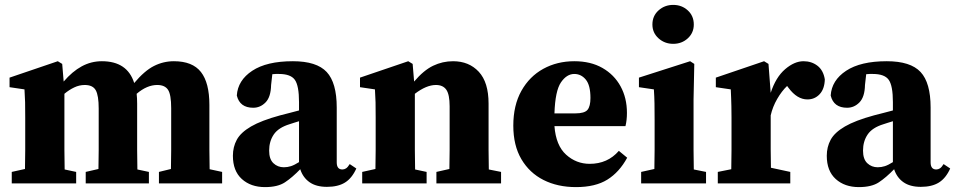

<svg xmlns="http://www.w3.org/2000/svg" viewBox="-20 -749 3900 784"><path d="M28 0V-47L82 -59Q83 -95 83 -137Q83 -179 83 -210V-268Q83 -309 82.5 -331.5Q82 -354 80 -384L19 -393V-432L216 -499L234 -488L240 -416Q275 -457 313.5 -478Q352 -499 396 -499Q500 -499 528 -410Q570 -460 608.5 -479.5Q647 -499 690 -499Q766 -499 800.5 -455Q835 -411 835 -321V-210Q835 -178 835 -136Q835 -94 836 -58L887 -47V0H629V-47L678 -59Q679 -95 679 -136.5Q679 -178 679 -210V-307Q679 -363 666 -382.5Q653 -402 622 -402Q580 -402 538 -366Q539 -357 539.5 -347Q540 -337 540 -326V-210Q540 -177 540 -135.5Q540 -94 541 -57L588 -47V0H330V-47L382 -59Q383 -95 383 -136.5Q383 -178 383 -210V-306Q383 -359 371 -380.5Q359 -402 326 -402Q304 -402 283 -392Q262 -382 243 -366V-210Q243 -179 243 -136.5Q243 -94 244 -57L291 -47V0Z M1315 14Q1271 14 1244 -5Q1217 -24 1206 -58Q1173 -24 1143.5 -4.5Q1114 15 1062 15Q1004 15 967.5 -18Q931 -51 931 -113Q931 -149 947 -178.5Q963 -208 1005 -232.5Q1047 -257 1124 -278Q1144 -283 1163 -288Q1182 -293 1201 -298V-332Q1201 -399 1184 -423Q1167 -447 1119 -447Q1112 -447 1106 -447Q1100 -447 1092 -446L1087 -402Q1086 -353 1064.5 -331Q1043 -309 1014 -309Q959 -309 947 -359Q951 -421 1010 -460Q1069 -499 1176 -499Q1273 -499 1314 -455Q1355 -411 1355 -310V-86Q1355 -57 1378 -57Q1386 -57 1393 -61.5Q1400 -66 1408 -79L1435 -61Q1417 -21 1388.5 -3.5Q1360 14 1315 14ZM1079 -134Q1079 -99 1096.5 -82.5Q1114 -66 1139 -66Q1154 -66 1168 -70.5Q1182 -75 1201 -87V-254Q1191 -251 1181.5 -248Q1172 -245 1163 -242Q1117 -228 1098 -200Q1079 -172 1079 -134Z M1459 0V-47L1513 -59Q1514 -95 1514 -137Q1514 -179 1514 -210V-268Q1514 -309 1513.5 -331.5Q1513 -354 1511 -384L1450 -393V-432L1647 -499L1665 -488L1671 -416Q1710 -462 1748.5 -480.5Q1787 -499 1830 -499Q1895 -499 1935 -456Q1975 -413 1975 -326V-210Q1975 -177 1975 -135.5Q1975 -94 1976 -57L2026 -47V0H1762V-47L1815 -59Q1816 -95 1816 -136.5Q1816 -178 1816 -210V-315Q1816 -363 1802.5 -382.5Q1789 -402 1760 -402Q1721 -402 1674 -366V-210Q1674 -179 1674 -136.5Q1674 -94 1675 -57L1722 -47V0Z M2325 -447Q2294 -447 2270.5 -412.5Q2247 -378 2244 -286H2329Q2367 -286 2379 -300.5Q2391 -315 2391 -349Q2391 -401 2372 -424Q2353 -447 2325 -447ZM2332 15Q2257 15 2199.5 -14Q2142 -43 2109 -99Q2076 -155 2076 -236Q2076 -319 2109 -378Q2142 -437 2198.5 -468Q2255 -499 2325 -499Q2392 -499 2440 -471.5Q2488 -444 2514 -396.5Q2540 -349 2540 -288Q2540 -258 2534 -234H2244Q2250 -155 2291.5 -117.5Q2333 -80 2388 -80Q2461 -80 2507 -133L2541 -105Q2509 -46 2460 -15.5Q2411 15 2332 15Z M2598 0V-47L2652 -59Q2653 -95 2653 -137Q2653 -179 2653 -210V-258Q2653 -299 2652.5 -326.5Q2652 -354 2650 -384L2589 -393V-432L2798 -499L2815 -488L2812 -343V-210Q2812 -179 2812 -136.5Q2812 -94 2813 -57L2863 -47V0ZM2729 -570Q2694 -570 2669 -592.5Q2644 -615 2644 -649Q2644 -684 2669 -706.5Q2694 -729 2729 -729Q2764 -729 2788.5 -706.5Q2813 -684 2813 -649Q2813 -615 2788.5 -592.5Q2764 -570 2729 -570Z M2911 0V-47L2966 -58Q2967 -95 2967 -137Q2967 -179 2967 -210V-269Q2967 -297 2966.5 -315Q2966 -333 2965.5 -348.5Q2965 -364 2964 -384L2903 -393V-432L3100 -499L3118 -488L3127 -370Q3148 -434 3186 -466.5Q3224 -499 3261 -499Q3294 -499 3318 -480.5Q3342 -462 3348 -425Q3347 -386 3327 -364.5Q3307 -343 3277 -343Q3235 -343 3200 -390L3194 -398Q3172 -377 3153.5 -345Q3135 -313 3127 -278V-210Q3127 -179 3127 -139Q3127 -99 3128 -64L3207 -47V0Z M3740 14Q3696 14 3669 -5Q3642 -24 3631 -58Q3598 -24 3568.5 -4.5Q3539 15 3487 15Q3429 15 3392.5 -18Q3356 -51 3356 -113Q3356 -149 3372 -178.5Q3388 -208 3430 -232.5Q3472 -257 3549 -278Q3569 -283 3588 -288Q3607 -293 3626 -298V-332Q3626 -399 3609 -423Q3592 -447 3544 -447Q3537 -447 3531 -447Q3525 -447 3517 -446L3512 -402Q3511 -353 3489.5 -331Q3468 -309 3439 -309Q3384 -309 3372 -359Q3376 -421 3435 -460Q3494 -499 3601 -499Q3698 -499 3739 -455Q3780 -411 3780 -310V-86Q3780 -57 3803 -57Q3811 -57 3818 -61.5Q3825 -66 3833 -79L3860 -61Q3842 -21 3813.5 -3.5Q3785 14 3740 14ZM3504 -134Q3504 -99 3521.5 -82.5Q3539 -66 3564 -66Q3579 -66 3593 -70.5Q3607 -75 3626 -87V-254Q3616 -251 3606.5 -248Q3597 -245 3588 -242Q3542 -228 3523 -200Q3504 -172 3504 -134Z"/></svg>

Font: Source Serif 4
Style: Bold
Weight: 700
Designer: Frank Grießhammer
Foundry: Adobe
Version: Version 4.005;hotconv 1.1.0;makeotfexe 2.6.0